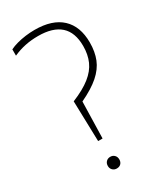

<svg xmlns="http://www.w3.org/2000/svg" viewBox="-190 -821 761 898"><g transform="rotate(-30 190.0 -372.0)"><path d="M153 -150 147 -368Q209.5 -393.5 246.2 -422.8Q283 -452 299 -488Q315 -524 315 -570Q315 -643.5 274.8 -679.8Q234.5 -716 155 -716Q117.5 -716 85 -709.2Q52.5 -702.5 20 -688V-722Q37 -730.5 59.2 -736.5Q81.5 -742.5 106.2 -745.8Q131 -749 155 -749Q250.5 -749 300.2 -702.5Q350 -656 350 -569Q350 -519 334.5 -480.2Q319 -441.5 282.2 -409.2Q245.5 -377 182 -347L177 -150ZM165 5Q151.5 5 142.8 -3.8Q134 -12.5 134 -26Q134 -40.5 142.8 -49.2Q151.5 -58 165 -58Q178.5 -58 187.2 -49.2Q196 -40.5 196 -26Q196 -12.5 187.8 -3.8Q179.5 5 165 5Z"/></g></svg>

Font: Encode Sans SC Condensed Thin
Style: Regular
Weight: 100
Width: 3
Designer: Multiple Designers
Foundry: Impallari Type
Version: Version 3.002